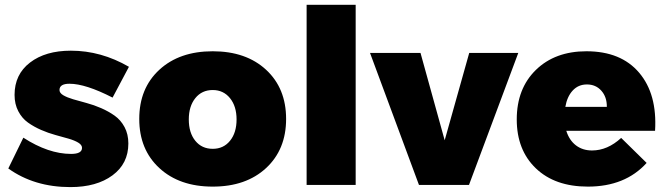

<svg xmlns="http://www.w3.org/2000/svg" viewBox="-20 -762 2739 791"><path d="M443.8 -359.9Q332.5 -417 266.1 -417Q225.1 -417 225.1 -391.1Q225.1 -378.9 240.7 -369.6Q256.3 -360.4 281.5 -353Q306.6 -345.7 336.7 -337.6Q366.7 -329.6 397 -316.4Q427.2 -303.2 452.4 -285.4Q477.5 -267.6 493.2 -238.3Q508.8 -209 508.8 -170.9Q508.8 -87.9 443.4 -39.6Q377.9 8.8 270 8.8Q121.1 8.8 14.2 -67.9L76.2 -194.8Q179.7 -127.9 272.9 -127.9Q317.9 -127.9 317.9 -152.8Q317.9 -165 302.5 -174.3Q287.1 -183.6 262.7 -190.7Q238.3 -197.8 208.5 -205.8Q178.7 -213.9 149.2 -226.8Q119.6 -239.7 95.2 -257.1Q70.8 -274.4 55.4 -303.7Q40 -333 40 -371.1Q40 -455.6 103.8 -504.4Q167.5 -553.2 272 -553.2Q396.5 -553.2 511.2 -486.8Z M1158.7 -272Q1158.7 -146 1076.2 -69.6Q993.7 6.8 856.4 6.8Q719.2 6.8 636.5 -69.6Q553.7 -146 553.7 -272Q553.7 -398.4 636.5 -474.6Q719.2 -550.8 856.4 -550.8Q993.7 -550.8 1076.2 -474.6Q1158.7 -398.4 1158.7 -272ZM856.4 -391.1Q811.5 -391.1 784.7 -357.7Q757.8 -324.2 757.8 -270Q757.8 -214.8 784.7 -181.9Q811.5 -148.9 856.4 -148.9Q900.9 -148.9 927.7 -182.1Q954.6 -215.3 954.6 -270Q954.6 -324.2 927.5 -357.7Q900.4 -391.1 856.4 -391.1Z M1243.2 -742.2H1445.3V0H1243.2Z M1504.4 -543.9H1712.4L1812 -184.1L1913.1 -543.9H2115.2L1912.1 0H1706.1Z M2396 -550.8Q2538.1 -550.8 2613 -462.6Q2688 -374.5 2678.7 -223.1H2313Q2325.2 -184.1 2352.8 -163.1Q2380.4 -142.1 2418.9 -142.1Q2482.9 -142.1 2539.1 -193.8L2644 -90.8Q2555.7 6.8 2401.9 6.8Q2266.1 6.8 2187.5 -68.6Q2108.9 -144 2108.9 -270Q2108.9 -397 2187.7 -473.9Q2266.6 -550.8 2396 -550.8ZM2480 -321.8Q2480.5 -362.3 2457.5 -388.2Q2434.6 -414.1 2397.9 -414.1Q2362.8 -414.1 2339.6 -389.2Q2316.4 -364.3 2309.1 -321.8Z"/></svg>

Font: Montserrat arm ExtraBold
Style: Regular
Weight: 800
Designer: Julieta Ulanovsky
Foundry: Julieta Ulanovsky
Version: Version 6.000;PS 006.000;hotconv 1.0.88;makeotf.lib2.5.64775